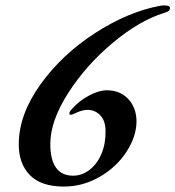

<svg xmlns="http://www.w3.org/2000/svg" viewBox="-20 -672 645 706"><path d="M49 -141Q49 -250 128 -360.5Q207 -471 329 -550Q451 -629 570 -651Q575 -652 584 -652Q605 -652 605 -643Q605 -636 600.5 -632Q596 -628 582 -624Q492 -596 394 -514Q296 -432 230.5 -329.5Q165 -227 165 -143Q165 -26 249 -26Q282 -26 310 -48Q338 -70 353.5 -107.5Q369 -145 368 -191Q368 -227 349 -247.5Q330 -268 302 -268Q281 -268 253 -254Q245 -250 240 -250Q235 -250 235 -254Q235 -262 247 -274Q272 -302 308 -321Q344 -340 373 -340Q421 -340 451 -308.5Q481 -277 482 -227Q482 -171 445.5 -114.5Q409 -58 347 -22Q285 14 215 14Q131 14 90 -28Q49 -70 49 -141Z"/></svg>

Font: EB Garamond SemiBold
Style: Italic
Weight: 600
Italic angle: -17.2°
Designer: Georg Duffner and Octavio Pardo
Foundry: Georg Duffner
Version: Version 1.000